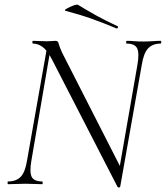

<svg xmlns="http://www.w3.org/2000/svg" viewBox="-20 -803 723 837"><path d="M492 11 207 -543Q186 -584 165.5 -598.5Q145 -613 124 -613Q121 -613 121 -619Q121 -625 124 -625Q138 -625 154.5 -624Q171 -623 184 -623Q196 -623 206.5 -624Q217 -625 222 -625Q233 -625 235.5 -613.5Q238 -602 251 -573L510 -65L504 11Q503 14 498.5 14.5Q494 15 492 11ZM15 0Q13 0 13 -6Q13 -12 15 -12Q51 -12 70.5 -32.5Q90 -53 98 -104L186 -602L202 -600L117 -104Q108 -53 118 -32.5Q128 -12 164 -12Q166 -12 166 -6Q166 0 164 0Q148 0 130.5 -1Q113 -2 90 -2Q70 -2 51 -1Q32 0 15 0ZM504 11 492 -20 579 -520Q588 -571 578 -592Q568 -613 532 -613Q530 -613 530 -619Q530 -625 532 -625Q548 -625 565.5 -623.5Q583 -622 606 -622Q626 -622 645 -623.5Q664 -625 681 -625Q683 -625 683 -619Q683 -613 681 -613Q645 -613 625.5 -592Q606 -571 598 -520ZM488 -679Q436 -701 383 -720Q330 -739 265 -756Q260 -758 266.5 -762.5Q273 -767 284.5 -772.5Q296 -778 306.5 -781Q317 -784 320 -782Q359 -758 400.5 -735Q442 -712 492 -689Q496 -688 494 -683Q492 -678 488 -679Z"/></svg>

Font: Cormorant Infant Light
Style: Italic
Weight: 300
Italic angle: -10°
Designer: Christian Thalmann (Catharsis Fonts)
Foundry: Catharsis Fonts
Version: Version 4.001